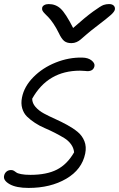

<svg xmlns="http://www.w3.org/2000/svg" viewBox="-28 -842 591 953"><path d="M513.2 -821.8Q529.3 -821.8 536.9 -813.7Q544.4 -805.7 542 -793.9Q539.6 -783.7 523.2 -768.6Q506.8 -753.4 445.8 -707Q423.8 -690.4 402.3 -671.9Q380.9 -653.3 372.1 -645.8Q363.3 -638.2 351.8 -633.1Q340.3 -627.9 326.2 -627.9Q304.2 -627.9 290.8 -638.4Q277.3 -648.9 263.2 -679.2Q251 -704.1 237.3 -724.4Q223.6 -744.6 213.6 -754.9Q203.6 -765.1 195.1 -773.7Q186.5 -782.2 183.1 -788.8Q179.7 -795.4 181.2 -803.2Q182.6 -811.5 191.7 -816.7Q200.7 -821.8 213.9 -821.8Q248.5 -821.8 273.2 -798.8Q297.9 -775.9 335 -703.1Q396 -757.3 434.6 -785.2Q473.1 -813 486.1 -817.4Q499 -821.8 513.2 -821.8ZM113.8 90.8Q52.7 90.8 20 72.3Q-12.7 53.7 -7.8 30.8Q-5.4 18.1 3.9 10Q13.2 2 26.9 2Q34.7 2 41 5.6Q47.4 9.3 53 13.9Q58.6 18.6 76.7 22.2Q94.7 25.9 123 25.9Q203.6 25.9 254.6 -0.2Q305.7 -26.4 339.8 -85.9Q337.9 -107.4 324.5 -126Q311 -144.5 290.5 -157Q270 -169.4 244.9 -182.4Q219.7 -195.3 194.3 -206.1Q168.9 -216.8 145.8 -231.9Q122.6 -247.1 106 -263.4Q89.4 -279.8 82.3 -304.2Q75.2 -328.6 81.1 -357.9Q91.8 -412.6 137.5 -459Q183.1 -505.4 248.3 -531.5Q313.5 -557.6 379.9 -556.2Q409.7 -555.7 426.5 -542Q443.4 -528.3 440.9 -514.2Q436 -488.8 405.8 -488.8Q404.3 -488.8 392.3 -490Q380.4 -491.2 369.1 -491.2Q209.5 -491.2 131.8 -352.1Q131.8 -330.1 148.2 -311.3Q164.6 -292.5 189.9 -278.8Q215.3 -265.1 245.8 -251.5Q276.4 -237.8 305.4 -221.9Q334.5 -206.1 357.2 -187.5Q379.9 -168.9 390.9 -141.4Q401.9 -113.8 395 -80.1Q378.9 -0.5 300.8 45.2Q222.7 90.8 113.8 90.8Z"/></svg>

Font: Shantell Sans Irregular Bouncy
Style: Italic
Weight: 300
Italic angle: -11.31°
Designer: Stephen Nixon, Anya Danilova, Shantell Martin
Foundry: Arrow Type
Version: Version 1.006;[9816181b4]